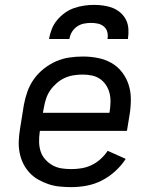

<svg xmlns="http://www.w3.org/2000/svg" viewBox="-20 -760 640 788"><path d="M273 8Q248 8 224 5.5Q200 3 178 -4.5Q156 -12 136 -23.5Q116 -35 100.5 -52Q85 -69 75 -89.5Q65 -110 60.5 -133.5Q56 -157 57 -181Q58 -205 62 -230L78 -330Q83 -357 92.5 -384Q102 -411 119 -435Q136 -459 160 -478Q184 -497 210.5 -508.5Q237 -520 265 -524Q293 -528 321 -528Q352 -528 382 -522Q412 -516 437.5 -501.5Q463 -487 481 -463.5Q499 -440 508 -412Q517 -384 517 -352.5Q517 -321 512 -290L501 -223H144L143 -218Q140 -197 140.5 -176.5Q141 -156 147 -138Q153 -120 166 -105.5Q179 -91 196 -81.5Q213 -72 232.5 -69Q252 -66 273 -66Q294 -66 315 -69.5Q336 -73 356 -82.5Q376 -92 393 -107.5Q410 -123 422 -141L496 -108Q478 -80 452.5 -57Q427 -34 397.5 -19Q368 -4 336 2Q304 8 273 8ZM156 -297H429L430 -302Q433 -321 433.5 -340.5Q434 -360 429.5 -378Q425 -396 415 -411Q405 -426 390.5 -436Q376 -446 357.5 -450Q339 -454 319 -454Q301 -454 282 -451Q263 -448 245.5 -440Q228 -432 212.5 -418.5Q197 -405 186 -389Q175 -373 169 -354.5Q163 -336 160 -318ZM181 -600Q185 -621 192.5 -640.5Q200 -660 214 -677Q228 -694 246 -707Q264 -720 284.5 -727Q305 -734 325.5 -737Q346 -740 366 -740Q386 -740 406 -737Q426 -734 443.5 -727Q461 -720 475.5 -707Q490 -694 498 -677Q506 -660 507 -640Q508 -620 505 -600H421Q424 -614 420.5 -628Q417 -642 406.5 -651Q396 -660 382 -663Q368 -666 354 -666Q339 -666 324 -663Q309 -660 296 -651Q283 -642 275 -628.5Q267 -615 265 -600Z"/></svg>

Font: Zed Sans Extended
Style: Italic
Weight: 400
Width: 7
Italic angle: -9°
Designer: Belleve Invis
Foundry: Belleve Invis
Version: Version 1.0.0; ttfautohint (v1.8.4)